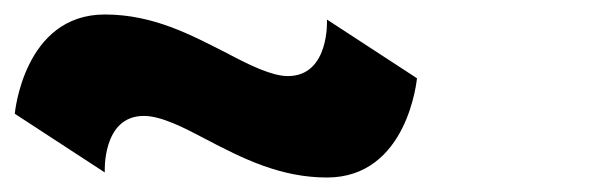

<svg xmlns="http://www.w3.org/2000/svg" viewBox="-111 -548 825 265"><path d="M340.3 -521C340.3 -521 344.3 -443 286.3 -443C264.3 -443 233.6 -458 203.4 -474C152.4 -500 100.6 -528 33.6 -528C-78.4 -528 -90.6 -391 -90.6 -391L33.6 -310C33.6 -310 29.5 -388 87.5 -388C111.5 -388 142.7 -372 172.9 -356C224.3 -329 276.3 -303 340.3 -303C452.3 -303 464.5 -440 464.5 -440Z"/></svg>

Font: Hussar
Style: BdOpOblFour
Weight: 700
Foundry: Cannot Into Space Fonts
Version: Version 2.00